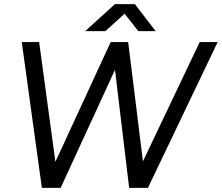

<svg xmlns="http://www.w3.org/2000/svg" viewBox="-20 -902 1065 922"><path d="M939 -700H1025.2L690.5 0H605.8ZM84.5 -700H168L263 0H181ZM511.5 -700H593.5L271.3 0H188.3ZM516.2 -700H595.5L682.2 0H600.2ZM531.8 -882H626.8V-880.3L486.2 -752.5H389ZM542.8 -881.2 544.5 -882H627.8L727.3 -752.5H644.3Z"/></svg>

Font: Oak Sans Light Italic
Style: Regular
Weight: 400
Italic angle: -9.5°
Foundry: Erik Kennedy, Walven
Version: Version 1.000;Glyphs 3.1.2 (3151)